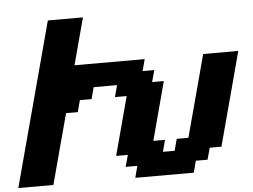

<svg xmlns="http://www.w3.org/2000/svg" viewBox="-57 -949 1345 1022"><g transform="rotate(-5 615.0 -437.5)"><path d="M625 0H937.5L954.1 -62.5H1016.6L1033.7 -125H1096.2Q1118.7 -208 1163.3 -375Q1208 -542 1230 -625H1042.5L925.3 -187.5H862.8L846.2 -125H783.7L800.3 -187.5H737.8L821.3 -500H758.8L775.9 -562.5H713.4L730 -625H355Q366.2 -667 388.4 -750Q410.6 -833 421.9 -875H234.4Q195.3 -729 117.2 -437.5Q39.1 -146 0 0H187.5Q204.1 -62.5 237.5 -187.5Q271 -312.5 288.1 -375H350.6L367.2 -437.5H429.7L446.3 -500H571.3L554.7 -437.5H617.2L533.7 -125H596.2L579.1 -62.5H641.6Z"/></g></svg>

Font: Faithful 32x
Style: SemiboldOblique
Weight: 400
Foundry: Faithful Resource Pack
Version: Version 1.0; January 27, 2023